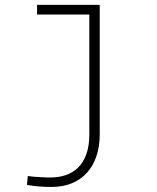

<svg xmlns="http://www.w3.org/2000/svg" viewBox="-20 -548 640 782"><path d="M130.9 -528.3V-488.8H343.8V-1.5Q343.8 47.4 331.3 81.1Q318.8 114.7 297.4 135.3Q275.4 156.2 247.1 165.5Q218.8 174.8 187.5 174.8Q179.7 174.8 167.5 174.6Q155.3 174.3 142.1 173.3Q128.4 172.9 115.2 171.6Q102.1 170.4 93.3 168.9L89.8 205.1Q103 207.5 114.7 209Q126.5 210.4 138.2 211.4Q150.4 212.4 163.1 212.9Q175.8 213.4 190.4 213.4Q236.8 213.4 273.2 198.2Q309.6 183.1 335 154.8Q359.9 127 373 87.2Q386.2 47.4 386.2 -1.5V-528.3Z"/></svg>

Font: Roboto Mono ExtraLight
Style: Regular
Weight: 250
Monospace: yes
Designer: Google
Version: Version 3.000